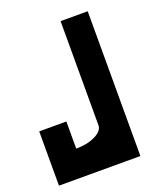

<svg xmlns="http://www.w3.org/2000/svg" viewBox="-120 -702 650 779"><g transform="rotate(-20 205.0 -312.5)"><path d="M351.6 0H0V-234.4H117.2V-117.2Q165.5 -117.2 200.2 -134.3Q234.4 -151.4 234.4 -175.3V-625H351.6Z"/></g></svg>

Font: Leporid
Style: Regular
Weight: 400
Designer: GGBotNet
Foundry: GGBotNet
Version: 1.00